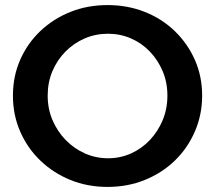

<svg xmlns="http://www.w3.org/2000/svg" viewBox="-20 -728 849 757"><path d="M404 -708Q483 -708 551 -681Q619 -654 669.5 -605Q720 -556 748.5 -491.5Q777 -427 777 -351Q777 -276 748.5 -210Q720 -144 669.5 -95Q619 -46 551 -18.5Q483 9 404 9Q325 9 257.5 -18.5Q190 -46 139 -95Q88 -144 59.5 -209.5Q31 -275 31 -351Q31 -427 59.5 -492Q88 -557 139 -605.5Q190 -654 257.5 -681Q325 -708 404 -708ZM406 -595Q357 -595 314 -576.5Q271 -558 238 -524.5Q205 -491 186.5 -447Q168 -403 168 -351Q168 -299 187 -254.5Q206 -210 239 -176Q272 -142 315 -123Q358 -104 406 -104Q454 -104 496.5 -123Q539 -142 571 -176Q603 -210 621.5 -254.5Q640 -299 640 -351Q640 -403 621.5 -447Q603 -491 571 -524.5Q539 -558 496.5 -576.5Q454 -595 406 -595Z"/></svg>

Font: Alexandria Medium
Style: Regular
Weight: 500
Designer: Mohamed Gaber
Foundry: Kief Type Foundry
Version: Version 5.100